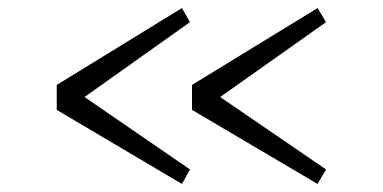

<svg xmlns="http://www.w3.org/2000/svg" viewBox="-20 -541 952 477"><path d="M432 -521 452 -486 190 -300 452 -120 432 -84 121 -268V-330ZM769 -521 790 -486 527 -300 790 -120 769 -84 457 -268V-330Z"/></svg>

Font: Martel Light
Style: Regular
Weight: 300
Designer: Dan Reynolds
Foundry: Dan Reynolds
Version: Version 1.001; ttfautohint (v1.1) -l 5 -r 5 -G 72 -x 0 -D la